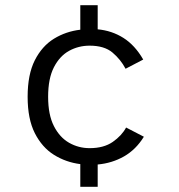

<svg xmlns="http://www.w3.org/2000/svg" viewBox="-20 -720 690 740"><path d="M289.5 0V-87.5Q234 -94.5 188 -123.2Q142 -152 114.2 -206.8Q86.5 -261.5 86.5 -347Q86.5 -433 114.2 -487.8Q142 -542.5 188 -570.8Q234 -599 289.5 -605.5V-700H356.5V-607Q411 -602 455.5 -574Q500 -546 532 -490.5L464 -455Q445 -491 413.5 -517.5Q382 -544 325.5 -544Q282.5 -544 246.2 -524Q210 -504 187.8 -460.8Q165.5 -417.5 165.5 -347Q165.5 -277.5 187.8 -234Q210 -190.5 246.2 -169.8Q282.5 -149 325.5 -149Q380 -149 414.8 -173.2Q449.5 -197.5 466 -228.5L534.5 -193Q504 -143.5 458 -117.2Q412 -91 356.5 -86V0Z"/></svg>

Font: Trispace Light
Style: Regular
Weight: 300
Designer: Tyler Finck
Foundry: Etcetera Type Company
Version: Version 1.210; ttfautohint (v1.8.3)